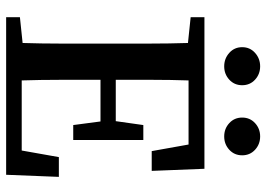

<svg xmlns="http://www.w3.org/2000/svg" viewBox="-144 -744 888 641"><g transform="rotate(90 300.5 -424.0)"><path d="M571 -176 564 0H38V-46L124 -55Q126 -118 126 -181.5Q126 -245 126 -310V-352Q126 -416 126 -479.5Q126 -543 124 -607L38 -616V-662H544L551 -486H485L463 -609H249Q247 -549 247 -488.5Q247 -428 247 -366H385L398 -458H448V-224H398L386 -315H247Q247 -245 247 -180Q247 -115 249 -52H483L505 -176ZM202 -728Q176 -728 157 -745Q138 -762 138 -788Q138 -814 157 -831Q176 -848 202 -848Q228 -848 246.5 -831Q265 -814 265 -788Q265 -762 246.5 -745Q228 -728 202 -728ZM436 -728Q410 -728 391.5 -745Q373 -762 373 -788Q373 -814 391.5 -831Q410 -848 436 -848Q462 -848 480.5 -831Q499 -814 499 -788Q499 -762 480.5 -745Q462 -728 436 -728Z"/></g></svg>

Font: Source Serif Pro Semibold
Style: Regular
Weight: 600
Designer: Frank Grießhammer
Foundry: Adobe Systems Incorporated
Version: Version 1.014;PS Version 1.0;hotconv 1.0.73;makeotf.lib2.5.5